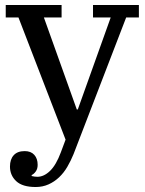

<svg xmlns="http://www.w3.org/2000/svg" viewBox="-20 -538 581 770"><path d="M123 212Q70 212 45 188.5Q20 165 20 130Q20 101 35 84.5Q50 68 79 68Q104 68 117.5 83Q131 98 131 123Q131 139 123.5 149.5Q116 160 107 164V168Q119 171 130 171Q156 171 180.5 147.5Q205 124 224 73L243 22L54 -468H3V-518H227V-468H156L288 -99H292L424 -468H353V-518H537V-468H486L275 80Q264 107 250 131Q236 155 217 173Q198 191 174.5 201.5Q151 212 123 212Z"/></svg>

Font: IBM Plex Serif Text
Style: Regular
Weight: 450
Designer: Mike Abbink, Paul van der Laan, Pieter van Rosmalen
Foundry: Bold Monday
Version: Version 3.001